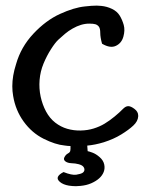

<svg xmlns="http://www.w3.org/2000/svg" viewBox="-20 -511 529 677"><path d="M287.6 2.4 289.1 22Q293 22.5 305.7 27.1Q318.4 31.7 331.3 43Q344.2 54.2 347.4 68.4Q350.6 82.5 345.7 95.2Q340.8 107.9 329.6 117.9Q318.4 127.9 301.5 135.3Q284.7 142.6 263.7 144.5Q255.4 145.5 248 145.5Q235.8 145.5 223.1 143.6Q202.6 140.1 191.4 130.6Q180.2 121.1 184.3 112.3Q188.5 103.5 204.1 95.7Q233.4 107.4 249 105Q264.6 102.5 270.8 98.6Q276.9 94.7 277.6 88.6Q278.3 82.5 273.9 76.9Q269.5 71.3 257.8 68.1Q246.1 64.9 232.2 64.5Q218.3 64 210.4 57.9Q202.6 51.8 207.3 43Q211.9 34.2 219.7 30Q227.5 25.9 228 19.5Q229 15.6 228.5 3.9Q219.2 3.9 207.5 2Q175.3 -1 133.8 -21.7Q92.3 -42.5 63.5 -82.3Q34.7 -122.1 26.4 -172.4Q23.4 -189 23.4 -207Q23.4 -243.7 36.6 -284.7Q53.7 -345.2 97.7 -392.1Q141.6 -439 191.2 -461.7Q240.7 -484.4 279.3 -488.3Q303.7 -491.2 321.3 -491.2Q329.6 -491.2 336.9 -490.2Q356.9 -488.3 374.8 -479.7Q392.6 -471.2 401.9 -456.3Q411.1 -441.4 416.3 -422.9Q421.4 -404.3 415 -381.6Q408.7 -358.9 388.7 -349.4Q368.7 -339.8 339.8 -356.9Q333.5 -379.4 333.5 -395Q333.5 -410.6 328.6 -417Q323.7 -423.3 316.4 -425.5Q309.1 -427.7 294.7 -427.7Q280.3 -427.7 265.6 -423.3Q251 -418.9 236.1 -410.4Q221.2 -401.9 209.2 -391.8Q197.3 -381.8 185.8 -371.1Q174.3 -360.4 159.7 -337.4Q145 -314.5 133.5 -286.9Q122.1 -259.3 119.6 -229Q117.2 -198.7 123.3 -170.4Q129.4 -142.1 142.3 -117.9Q155.3 -93.8 174.8 -78.6Q194.3 -63.5 217 -56.9Q239.7 -50.3 264.4 -50.8Q289.1 -51.3 310.3 -57.9Q331.5 -64.5 348.9 -75Q366.2 -85.4 384.3 -100.3Q402.3 -115.2 412.6 -126Q422.9 -136.7 432.1 -136.7Q441.4 -136.7 454.1 -127Q467.3 -117.2 467.3 -103.5V-100.6Q466.3 -83.5 450.2 -68.4Q434.1 -53.2 407.5 -36.9Q380.9 -20.5 345.7 -9.3Q314.9 0 287.6 2.4Z"/></svg>

Font: Myanmar Kalay
Style: Regular
Weight: 400
Designer: Khon Soe Zaw Thu
Foundry: PaOh Unicode khonsoezawthu@gmail.com and @hotmail.com
Version: Version 1.20 December 6, 2016